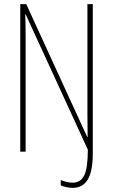

<svg xmlns="http://www.w3.org/2000/svg" viewBox="-20 -734 546 929"><path d="M332 175Q317 175 300.5 171.5Q284 168 274 163V137Q285 142 301.5 146Q318 150 331 150Q369 150 387 115.5Q405 81 405 -10L104 -665H102Q103 -646 103.5 -621Q104 -596 104 -554V0H78V-714H107L402 -71H404Q404 -101 403.5 -129Q403 -157 403 -179V-714H429V7Q429 95 404.5 135Q380 175 332 175Z"/></svg>

Font: Noto Sans Thai Looped ExtraCondensed Thin
Style: Regular
Weight: 100
Width: 2
Designer: Sasikarn Vongin, Ben Mitchell
Foundry: The Fontpad Ltd
Version: Version 1.001; ttfautohint (v1.8.4.7-5d5b)